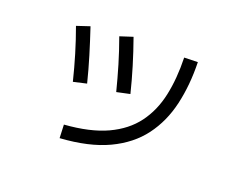

<svg xmlns="http://www.w3.org/2000/svg" viewBox="-98 -755 1197 959"><g transform="rotate(20 500.0 -276.0)"><path d="M477 -288Q460 -355 440.5 -420.5Q421 -486 396 -555L464 -577Q514 -437 547 -303ZM290 25 287 -46Q423 -56 511.5 -97Q600 -138 650.5 -206Q701 -274 720.5 -365Q740 -456 737 -566L809 -568Q812 -447 788 -343Q764 -239 705 -160Q646 -81 544.5 -33Q443 15 290 25ZM256 -262Q239 -331 219 -397.5Q199 -464 175 -530L244 -553Q268 -481 288.5 -413.5Q309 -346 326 -278Z"/></g></svg>

Font: Murecho
Style: Regular
Weight: 400
Designer: Neil Summerour
Foundry: Positype
Version: Version 1.010; ttfautohint (v1.8.3)